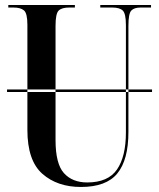

<svg xmlns="http://www.w3.org/2000/svg" viewBox="-20 -734 633 764"><path d="M8 -368V-378H585V-368ZM302 10Q403 10 447 -44Q491 -98 491 -209V-631Q491 -680 502.5 -692Q514 -704 539 -704H581V-714H379V-704H427Q456 -704 468.5 -692Q481 -680 481 -634V-207Q481 -111 445.5 -59.5Q410 -8 327 -8Q268 -8 234.5 -45Q201 -82 201 -177V-631Q201 -680 213.5 -692Q226 -704 255 -704H278V-714H13V-704H34Q62 -704 75.5 -692.5Q89 -681 89 -635V-217Q89 -95 148.5 -42.5Q208 10 302 10Z"/></svg>

Font: Noto Serif Display Condensed Semi
Style: Regular
Weight: 600
Width: 3
Designer: Monotype Design Team
Foundry: Monotype Imaging Inc.
Version: Version 1.900